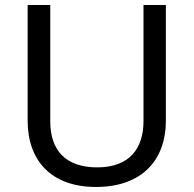

<svg xmlns="http://www.w3.org/2000/svg" viewBox="-20 -734 771 764"><path d="M640 -252V-714H551V-252C551 -144 496 -68 367 -68C242 -68 180 -135 180 -251V-714H90V-254C90 -95 184 10 362 10C551 10 640 -104 640 -252Z"/></svg>

Font: Noto Sans Caucasian Albanian
Style: Regular
Weight: 400
Designer: Monotype Design Team
Foundry: Monotype Imaging Inc.
Version: Version 2.005